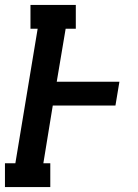

<svg xmlns="http://www.w3.org/2000/svg" viewBox="-39 -755 559 775"><path d="M-19 0V-96H23L113 -639H84V-735H267V-639H226L190 -425H443L427 -329H174L136 -96H164V0Z"/></svg>

Font: Iosevka Curly Slab Oblique
Style: Bold
Weight: 700
Italic angle: -9°
Monospace: yes
Designer: Belleve Invis
Foundry: Belleve Invis
Version: Version 11.1.0; ttfautohint (v1.8.3)